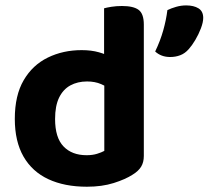

<svg xmlns="http://www.w3.org/2000/svg" viewBox="-20 -682 779 717"><path d="M369.5 -118.5V-419.6L517.1 -419.8V-99.6Q517.1 -76 507.1 -59.6Q497.1 -43.1 475.3 -29.8Q448.4 -12.3 404.6 1.5Q360.8 15.3 304.4 15.3Q221 15.3 160.7 -12.8Q100.4 -40.8 67.8 -97.3Q35.3 -153.9 35.3 -238.1Q35.3 -325.9 68.5 -382.5Q101.6 -439.2 158.6 -467Q215.5 -494.8 285.1 -494.8Q321.1 -494.8 349.2 -486.8Q377.4 -478.8 395.1 -468.2V-345.5Q380.7 -357.7 357.8 -367.8Q334.9 -377.8 305.3 -377.8Q269.6 -377.8 242.6 -363Q215.6 -348.2 200.6 -317.3Q185.7 -286.4 185.7 -237.6Q185.7 -167.9 217.2 -135.2Q248.6 -102.4 303.4 -102.4Q325.5 -102.4 342.3 -107.6Q359.1 -112.8 369.5 -118.5ZM517.1 -390.7 368.7 -390.4V-651Q378.3 -653.8 396.4 -656.7Q414.5 -659.6 435.4 -659.6Q478.6 -659.6 497.9 -645Q517.1 -630.4 517.1 -590.1ZM684.8 -498.5Q670.7 -482.4 653.2 -475.8Q635.7 -469.1 615.6 -469.1Q581.7 -469.1 559.5 -489.7Q578.8 -530 589.7 -568.9Q600.6 -607.8 605.1 -644.2Q619.4 -651.2 637.8 -656.5Q656.2 -661.8 675.3 -661.8Q703.4 -661.8 721.2 -650.9Q738.9 -640 738.9 -615.1Q738.9 -599.1 730.4 -576.5Q721.8 -553.8 709.4 -532.9Q697 -512 684.8 -498.5Z"/></svg>

Font: Baloo Paaji 2
Style: Regular
Weight: 400
Designer: Shuchita Grover, Noopur Datye and Ek Type
Foundry: Ek Type
Version: Version 1.700